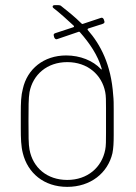

<svg xmlns="http://www.w3.org/2000/svg" viewBox="-20 -720 531 748"><path d="M423 -249C423 -265 423 -280 423 -293C423 -314 423 -332 421 -349C413 -469 371 -547 322 -603C320 -606 322 -608 324 -609L380 -627C385 -629 387 -631 387 -634C387 -636 387 -637 386 -639L385 -643C383 -648 380 -651 376 -651C375 -651 373 -650 372 -650L303 -627C301 -626 299 -627 298 -628C271 -655 243 -677 219 -696C216 -699 212 -700 207 -700H194C188 -700 185 -698 185 -694C185 -693 186 -690 189 -688C216 -667 241 -644 267 -620C269 -618 269 -615 266 -614L196 -591C192 -590 189 -587 189 -584C189 -582 190 -581 190 -579L191 -575C193 -570 196 -567 200 -567C201 -567 203 -568 204 -568L286 -596C288 -597 290 -596 291 -595C329 -552 361 -505 376 -453C377 -449 375 -448 373 -451C342 -484 292 -504 238 -504C150 -504 86 -451 69 -374C62 -348 61 -320 61 -279C61 -262 61 -243 61 -222C61 -181 62 -150 69 -123C88 -46 151 8 242 8C333 8 400 -46 418 -123C422 -143 423 -165 423 -194C423 -210 423 -228 423 -249ZM390 -137C377 -68 321 -19 242 -19C163 -19 108 -67 95 -137C91 -157 91 -193 91 -249C91 -299 91 -339 95 -361C108 -429 163 -478 242 -478C321 -478 377 -429 390 -361C393 -347 393 -326 393 -298C393 -284 393 -267 393 -249C393 -232 393 -216 393 -202C393 -173 393 -151 390 -137Z"/></svg>

Font: Barlow Thin
Style: Regular
Weight: 250
Designer: Jeremy Tribby
Foundry: Tribby Type
Version: Version 1.422;hotconv 1.0.109;makeotfexe 2.5.65596